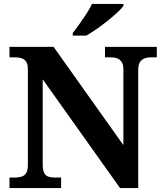

<svg xmlns="http://www.w3.org/2000/svg" viewBox="-20 -951 829 971"><path d="M28 0V-53H53Q73 -53 88.5 -57.5Q104 -62 112.5 -76Q121 -90 121 -118V-600Q121 -627 112 -639.5Q103 -652 89 -656.5Q75 -661 58 -661H28V-714H251L604 -217V-600Q604 -624 595.5 -637Q587 -650 573.5 -655.5Q560 -661 542 -661H511V-714H773V-661H742Q724 -661 709.5 -655Q695 -649 687 -635.5Q679 -622 679 -596V0H587L196 -550V-118Q196 -90 203.5 -76Q211 -62 225 -57.5Q239 -53 258 -53H289V0ZM348 -784Q363 -803 381.5 -829Q400 -855 417.5 -882Q435 -909 445 -931H604V-921Q595 -908 573.5 -888Q552 -868 524.5 -846Q497 -824 469 -804.5Q441 -785 417 -771H348Z"/></svg>

Font: Noto Rashi Hebrew
Style: Bold
Weight: 700
Version: Version 1.006